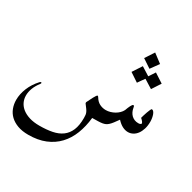

<svg xmlns="http://www.w3.org/2000/svg" viewBox="-205 -861 1301 1303"><g transform="rotate(30 445.5 -209.5)"><path d="M714.4 -615.2 668 -551.3 600.6 -596.2 646.5 -666.5ZM790.5 -505.4 746.1 -437 678.7 -479Q669.4 -466.3 659.9 -453.1Q650.4 -439.9 641.6 -426.8L573.2 -472.2L620.6 -544.4L686.5 -502.9Q694.8 -514.6 702.6 -527.1Q710.4 -539.6 718.8 -551.8ZM853 -242.7Q853 -211.4 845.2 -186Q837.4 -160.6 824.2 -142.8Q811 -125 793.2 -115.5Q775.4 -106 755.4 -106Q733.9 -106 711.9 -117.2Q689.9 -128.4 668 -152.3Q652.8 -130.9 641.8 -116.5Q630.9 -102.1 620.8 -92.8Q610.8 -83.5 600.6 -78.6Q590.3 -73.7 576.7 -71.5Q563 -69.3 544.2 -68.8Q525.4 -68.4 498.5 -67.9Q491.2 2 468.5 60.1Q445.8 118.2 406.5 159.9Q367.2 201.7 310.5 224.9Q253.9 248 179.2 248Q130.9 248 95.2 234.9Q59.6 221.7 36.1 199.2Q12.7 176.8 1.5 146.7Q-9.8 116.7 -9.8 83Q-9.8 37.6 9.5 -10Q28.8 -57.6 66.9 -99.1Q68.4 -101.1 71 -102.8Q73.7 -104.5 76.2 -105Q81.5 -105 81.5 -100.1Q81.5 -96.7 77.1 -91.3Q54.7 -62 43.7 -32.7Q32.7 -3.4 32.7 23.9Q32.7 52.2 44.4 76.4Q56.2 100.6 79.1 118.4Q102.1 136.2 135.7 146.5Q169.4 156.7 213.4 156.7Q269.5 156.7 313.5 147.9Q357.4 139.2 387.9 116.7Q418.5 94.2 434.3 56.4Q450.2 18.6 450.2 -39.6Q450.2 -54.2 449 -63.7Q447.8 -73.2 443.6 -82.5Q439.5 -91.8 431.9 -102.3Q424.3 -112.8 411.6 -129.4Q409.2 -132.3 409.2 -136.2Q409.2 -141.6 411.6 -145V-144.5Q416 -152.8 421.9 -165.3Q427.7 -177.7 434.1 -189.5Q440.4 -201.2 446 -209.5Q451.7 -217.8 455.1 -217.8Q458.5 -217.8 463.9 -209.5Q479.5 -183.1 502.4 -171.6Q525.4 -160.2 550.8 -160.2Q568.4 -160.2 585.7 -165.3Q603 -170.4 618.4 -179.2Q633.8 -188 646 -200Q658.2 -211.9 665 -226.1Q673.3 -249.5 681.4 -265.4Q689.5 -281.2 696.3 -283.7Q701.2 -283.7 703.4 -279.5Q705.6 -275.4 706.5 -268.1Q709 -252 715.6 -238.3Q722.2 -224.6 732.4 -214.6Q742.7 -204.6 756.3 -199Q770 -193.4 786.6 -193.4Q796.9 -193.4 803 -196.8Q809.1 -200.2 809.1 -203.1Q809.1 -214.4 785.6 -234.9Q787.1 -241.2 791.5 -255.6Q795.9 -270 801 -284.7Q806.2 -299.3 811.3 -310.5Q816.4 -321.8 820.3 -321.8Q827.6 -321.8 833.7 -314.7Q839.8 -307.6 844 -296.4Q848.1 -285.2 850.6 -271Q853 -256.8 853 -242.7Z"/></g></svg>

Font: XB Zar
Style: Regular
Weight: 400
Designer: Behnam
Foundry: Irmug
Version: Version 8.005 2009